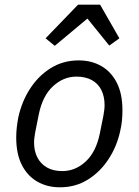

<svg xmlns="http://www.w3.org/2000/svg" viewBox="-20 -785 590 817"><path d="M235 12Q181 12 139 -12Q97 -36 73 -83Q49 -130 49 -200Q49 -222 51.5 -243.5Q54 -265 58 -286Q73 -354 108.5 -408.5Q144 -463 196.5 -495.5Q249 -528 315 -528Q369 -528 411 -504Q453 -480 477 -433Q501 -386 501 -316Q501 -294 499 -272.5Q497 -251 492 -230Q478 -163 442 -108Q406 -53 353.5 -20.5Q301 12 235 12ZM245 -57Q301 -57 345 -98Q389 -139 405 -218L420 -293Q422 -304 423.5 -315.5Q425 -327 425 -338Q425 -374 411.5 -401.5Q398 -429 371 -444Q344 -459 305 -459Q250 -459 205.5 -418Q161 -377 145 -298L130 -223Q128 -212 126.5 -200.5Q125 -189 125 -178Q125 -142 139 -115Q153 -88 179.5 -72.5Q206 -57 245 -57ZM312 -765H406L488 -622L445 -591L352 -706L213 -590L174 -622Z"/></svg>

Font: IBM Plex Sans Var
Style: Italic
Weight: 400
Italic angle: -11.31°
Designer: Mike Abbink, Paul van der Laan, Pieter van Rosmalen
Foundry: Bold Monday
Version: Version 1.001